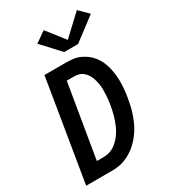

<svg xmlns="http://www.w3.org/2000/svg" viewBox="-234 -1098 1068 1209"><g transform="rotate(-30 300.0 -493.5)"><path d="M25 0 146 -735H301Q329 -735 355.5 -731.5Q382 -728 405.5 -717Q429 -706 449 -690.5Q469 -675 484.5 -654.5Q500 -634 510.5 -610.5Q521 -587 527 -561.5Q533 -536 536 -509.5Q539 -483 538.5 -456Q538 -429 535.5 -401.5Q533 -374 528 -347Q524 -322 518.5 -297.5Q513 -273 505 -248.5Q497 -224 487 -200Q477 -176 463.5 -153.5Q450 -131 433 -110Q416 -89 396.5 -71Q377 -53 354 -39Q331 -25 306.5 -15.5Q282 -6 257 -3Q232 0 207 0ZM161 -101H207Q225 -101 242.5 -104.5Q260 -108 276 -116.5Q292 -125 306.5 -137.5Q321 -150 333 -164.5Q345 -179 354.5 -194.5Q364 -210 371.5 -226.5Q379 -243 385 -260Q391 -277 396 -294Q401 -311 404.5 -328.5Q408 -346 411 -363Q414 -380 416 -397.5Q418 -415 419 -432.5Q420 -450 420 -467Q420 -484 418 -501Q416 -518 412 -534Q408 -550 402 -565Q396 -580 386.5 -593Q377 -606 364 -616Q351 -626 335 -630Q319 -634 301 -634H250ZM326 -798 206 -928 283 -982 384 -853 527 -987 592 -923 427 -798Z"/></g></svg>

Font: Iosevka SS04 Extended Oblique
Style: Bold
Weight: 700
Width: 7
Italic angle: -9°
Monospace: yes
Designer: Belleve Invis
Foundry: Belleve Invis
Version: Version 19.0.0; ttfautohint (v1.8.4)